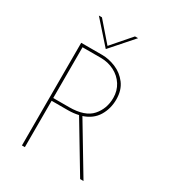

<svg xmlns="http://www.w3.org/2000/svg" viewBox="-209 -1016 1036 1137"><g transform="rotate(30 308.5 -447.0)"><path d="M517 0 322 -325Q288 -317 250 -317H139V0H119V-702H263Q308 -702 355.5 -682.5Q403 -663 435 -621Q467 -579 467 -515Q467 -452 436.5 -401.5Q406 -351 342 -330L540 0ZM447 -514Q447 -563 422.5 -601.5Q398 -640 356 -661.5Q314 -683 264 -683H139V-336H247Q355 -336 401 -388Q447 -440 447 -514ZM397 -894 264 -743H263L129 -894H150L263 -764L376 -894Z"/></g></svg>

Font: Josefin Sans Thin
Style: Regular
Weight: 250
Designer: Santiago Orozco
Foundry: Typemade
Version: Version 2.000